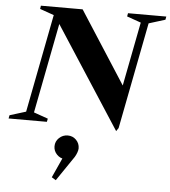

<svg xmlns="http://www.w3.org/2000/svg" viewBox="-124 -760 1032 1167"><g transform="rotate(5 392.5 -176.5)"><path d="M599.8 19.6 194.6 -605.4 200.4 -607 90.8 -41.6 84.4 -53 179.4 -19.6 175.4 0H-58.2L-54.2 -20L52.4 -53L42.8 -41.6L162.2 -658.4L168.6 -647L74.8 -680L77.8 -700H332.4L619.2 -254.6L611.8 -240.4L693 -659L699.4 -647.6L605.6 -680.6L609.2 -700.6H842.8L839.2 -681L731.4 -647.6L741 -659L613.2 -0.4ZM260.2 348.8 234.6 333 303.6 181.2V216.6Q274.8 214.6 254.7 193.5Q234.6 172.4 234.6 144.2Q234.6 113.8 256.8 92.7Q279 71.6 309.8 71.6Q340 71.6 360.9 92.7Q381.8 113.8 381.8 144.2Q381.8 155 376.1 170.4Q370.4 185.8 362.8 198Z"/></g></svg>

Font: Wittgenstein
Style: Italic
Weight: 400
Italic angle: -11°
Designer: Jörg Drees
Foundry: Jörg Drees
Version: Version 1.500